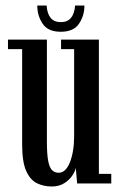

<svg xmlns="http://www.w3.org/2000/svg" viewBox="-20 -667 435 698"><path d="M168 11Q139 11 114.5 -0.8Q90 -12.5 75.2 -45.5Q60.5 -78.5 60.5 -142V-488.5H9V-523H150.5V-151.5Q150.5 -105 155.5 -80.5Q160.5 -56 170.2 -47.5Q180 -39 193.5 -39Q219 -39 234.2 -77.2Q249.5 -115.5 249.5 -173.5V-488.5H202V-523H339.5V-35H384.5V0H260.5L255.5 -56.5Q253 -43.5 242.2 -27.8Q231.5 -12 212.8 -0.5Q194 11 168 11ZM201 -551.5Q154.5 -551.5 135 -580.8Q115.5 -610 115.5 -647H149.5Q153.5 -586.5 201 -586.5Q248.5 -586.5 253 -647H287Q287 -610 267.2 -580.8Q247.5 -551.5 201 -551.5Z"/></svg>

Font: Imbue 10pt Medium
Style: Regular
Weight: 500
Designer: Tyler Finck
Foundry: Etcetera Type Company
Version: Version 1.102; ttfautohint (v1.8.3)